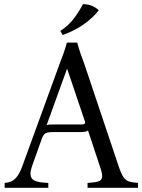

<svg xmlns="http://www.w3.org/2000/svg" viewBox="-20 -890 675 910"><path d="M543 -100Q555 -65 566 -49.5Q577 -34 592.5 -29.5Q608 -25 634 -23V0H395V-23Q429 -25 445.5 -30Q462 -35 464 -51Q466 -67 454 -100L397 -272Q392 -267 382 -265.5Q372 -264 361 -264H230Q208 -264 197 -259Q186 -254 178 -232L131 -100Q118 -62 131.5 -43.5Q145 -25 209 -23V0H2V-23Q34 -25 52.5 -43.5Q71 -62 85 -100L262 -586Q272 -612 281 -637Q290 -662 297 -688H346Q353 -662 361.5 -637Q370 -612 380 -586ZM363 -300Q376 -300 381 -303.5Q386 -307 381 -319L299 -562H297L201 -297Q206 -299 213 -299.5Q220 -300 229 -300ZM373 -870Q393 -871 414 -863Q435 -855 448 -841Q420 -805 376.5 -774.5Q333 -744 277 -724L266 -743Q307 -771 331 -803.5Q355 -836 373 -870Z"/></svg>

Font: Bona Nova
Style: Regular
Weight: 400
Designer: Mateusz Machalski
Foundry: Capitalics
Version: Version 4.001; ttfautohint (v1.8.3)